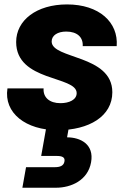

<svg xmlns="http://www.w3.org/2000/svg" viewBox="-20 -586 598 876"><path d="M242.9 7.9C386.1 7.9 492.5 -55.2 492.5 -165.2C492.5 -337.3 215.7 -315.4 215.7 -396.7C215.7 -425 243.6 -442 282.1 -442C332.3 -442 359.8 -416 357.4 -375.6H512.4C520.7 -484.2 432.6 -565.8 285.9 -565.8C146.4 -565.8 53.7 -493.4 53.7 -394.3C53.7 -212.1 329.8 -241.2 329.8 -161.2C329.8 -131.1 296.2 -115.3 255.7 -115.3C206.2 -115.3 176 -141.2 178.9 -182.7H14C-3.6 -69.8 98.8 7.9 242.9 7.9ZM293.9 -3.3H190.9L167.9 125.5H238.7C263.7 125.5 277.9 131.5 274 150.9C270.6 170.3 254.4 176.8 229.4 176.8H98.8L82.1 270.5H235.7C304.6 270.5 380.8 236.8 395.5 154.6C410.6 71.8 346.3 40.6 286 40.6Z"/></svg>

Font: Poppins Devanagari Thin
Style: Italic
Weight: 100
Italic angle: -10°
Designer: Ninad Kale (Devanagari), Jonny Pinhorn (Latin)
Foundry: Indian Type Foundry
Version: 4.005